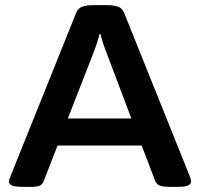

<svg xmlns="http://www.w3.org/2000/svg" viewBox="-20 -722 775 744"><path d="M70 2Q37 2 26 -3.5Q15 -9 15 -18Q15 -27 19 -35L275 -672Q282 -690 298.5 -696Q315 -702 343 -702H393Q421 -702 437.5 -696Q454 -690 461 -672L717 -35Q719 -30 719.5 -26Q720 -22 720 -18Q720 2 672 2H634Q614 2 600.5 -2.5Q587 -7 581 -22L529 -158H203L150 -22Q145 -7 133.5 -2.5Q122 2 105 2ZM342 -517 243 -263H489L393 -517Q386 -534 379.5 -554Q373 -574 369 -591H366Q362 -575 355.5 -555Q349 -535 342 -517Z"/></svg>

Font: Asap Expanded SemiBold
Style: Regular
Weight: 600
Width: 7
Designer: Pablo Cosgaya
Foundry: Omnibus-Type
Version: Version 3.001; ttfautohint (v1.8.4.7-5d5b)